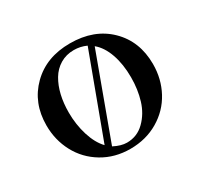

<svg xmlns="http://www.w3.org/2000/svg" viewBox="-106 -585 755 724"><g transform="rotate(-30 272.0 -222.5)"><path d="M41 -228Q41 -325.7 105 -388.9Q168.9 -452.1 272 -452.1Q377 -452.1 440.9 -389.6Q504.9 -327.1 504.9 -228Q504.9 -163.6 476.1 -110.1Q447.3 -56.6 393.6 -24.9Q339.8 6.8 272 6.8Q204.6 6.8 151.4 -25.1Q98.1 -57.1 69.6 -110.6Q41 -164.1 41 -228ZM138.2 -228Q138.2 -175.8 152.8 -128.7Q167.5 -81.5 193.8 -54.2L326.2 -411.1Q300.3 -422.9 272 -422.9Q238.8 -422.9 212.6 -407.2Q186.5 -391.6 170.4 -364.5Q154.3 -337.4 146.2 -302.7Q138.2 -268.1 138.2 -228ZM215.8 -36.1Q247.1 -20 272 -20Q316.9 -20 348.6 -51.3Q380.4 -82.5 394.3 -127.9Q408.2 -173.3 408.2 -226.1Q408.2 -283.2 392.6 -327.6Q377 -372.1 348.1 -396Z"/></g></svg>

Font: Dehuti
Style: Bold
Weight: 700
Version: Version 1.2